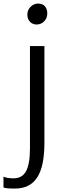

<svg xmlns="http://www.w3.org/2000/svg" viewBox="-65 -816 362 1083"><path d="M-45.4 241.2V180.7Q-23.9 189.9 11.2 189.9Q60.1 189.9 82 149.7Q104 109.4 104 20V-556.2H185.5V-11.2Q185.5 123.5 144.5 185.5Q103.5 247.6 19.5 247.6Q-33.7 247.6 -45.4 241.2ZM141.6 -677.7Q119.6 -677.7 104.5 -692.9Q89.4 -708 89.4 -733.4Q89.4 -759.8 107.7 -777.8Q126 -795.9 149.4 -795.9Q174.8 -795.9 188.2 -780.8Q201.7 -765.6 201.7 -740.7Q201.7 -712.9 183.8 -695.3Q166 -677.7 141.6 -677.7Z"/></svg>

Font: HaufeMerriweatherSansLt
Style: Regular
Weight: 300
Designer: Eben Sorkin
Foundry: Eben Sorkin
Version: Version 1.56